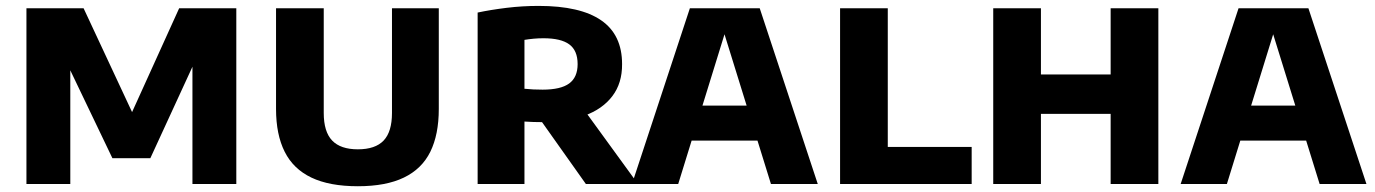

<svg xmlns="http://www.w3.org/2000/svg" viewBox="-20 -623 4654 650"><path d="M69.5 0V-595H263L436 -224.5H418.5L586.5 -595H780V0H631.5V-459H660L489 -87.5H360.5L182.5 -459H218V0Z M1191.5 7.5Q1095.5 7.5 1034.2 -21.8Q973 -51 943.8 -109.2Q914.5 -167.5 914.5 -254V-595H1076V-240.5Q1076 -177 1104.5 -147.2Q1133 -117.5 1191.5 -117.5Q1250.5 -117.5 1278.8 -147.2Q1307 -177 1307 -240.5V-595H1465.5V-254Q1465.5 -167.5 1436.8 -109.2Q1408 -51 1347.2 -21.8Q1286.5 7.5 1191.5 7.5Z M1597 0V-580.5Q1642 -590 1695.2 -596.5Q1748.5 -603 1803.5 -603Q1944.5 -603 2015.2 -554.2Q2086 -505.5 2086 -406Q2086.5 -341.5 2053 -297.5Q2019.5 -253.5 1958.8 -231.5Q1898 -209.5 1816 -209.5Q1800.5 -209.5 1785.5 -210Q1770.5 -210.5 1755.5 -211.5V0ZM1963.5 0 1770 -273H1941.5L2140 0ZM1817 -319.5Q1878.5 -319.5 1907 -340.5Q1935.5 -361.5 1935.5 -406Q1935.5 -452 1907.2 -472.8Q1879 -493.5 1820 -493.5Q1803 -493.5 1786.8 -492Q1770.5 -490.5 1755.5 -488V-322.5Q1773 -321 1786 -320.2Q1799 -319.5 1817 -319.5Z M2119.5 0 2315.5 -595H2552L2748.5 0H2590L2425 -532H2440.5L2276 0ZM2268.5 -147 2302.5 -265.5H2564.5L2598.5 -147Z M2824 0V-595H2985.5V-125.5H3269.5V0Z M3342.5 0V-595H3504V-371H3740V-595H3901.5V0H3740V-237.5H3504V0Z M3977 0 4173 -595H4409.5L4606 0H4447.5L4282.5 -532H4298L4133.5 0ZM4126 -147 4160 -265.5H4422L4456 -147Z"/></svg>

Font: Encode Sans SC
Style: Bold
Weight: 700
Version: Version 3.002